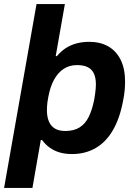

<svg xmlns="http://www.w3.org/2000/svg" viewBox="-34 -743 662 941"><path d="M-14 178 145 -723H284L239 -468H245Q265 -492 289 -507.5Q313 -523 342 -530.5Q371 -538 403 -538Q457 -538 496 -516Q535 -494 557 -450.5Q579 -407 579 -343Q579 -323 577 -300.5Q575 -278 570 -253Q554 -165 520 -106Q486 -47 435 -17.5Q384 12 319 12Q285 12 258 4Q231 -4 209.5 -19.5Q188 -35 172 -57H166L125 178ZM286 -101Q328 -101 356 -118.5Q384 -136 401 -170.5Q418 -205 428 -256Q431 -273 432.5 -285.5Q434 -298 435 -309Q436 -320 436 -329Q436 -361 426.5 -382Q417 -403 396.5 -413.5Q376 -424 343 -424Q306 -424 278 -405.5Q250 -387 231 -352.5Q212 -318 203 -269Q200 -255 198.5 -242.5Q197 -230 196.5 -220.5Q196 -211 196 -202Q196 -171 205.5 -148Q215 -125 235 -113Q255 -101 286 -101Z"/></svg>

Font: Archivo SemiBold
Style: Bold Italic
Weight: 700
Italic angle: -10°
Version: Version 2.001